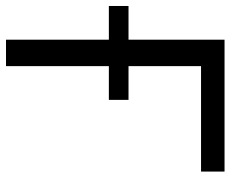

<svg xmlns="http://www.w3.org/2000/svg" viewBox="-108 -683 767 639"><g transform="rotate(90 275.5 -363.5)"><path d="M527 -727.3V-649.1H176.1V0H88.1V-727.3ZM-24.1 -342.3V-407.7H288.4V-342.3Z"/></g></svg>

Font: Inter Alia
Style: Regular
Weight: 400
Designer: Rasmus Andersson (Latin, Greek, Cyrillic etc.) and Evan from Shavian.info (Shavian, old style figures)
Foundry: Shavian.info
Version: Version 0.001;git-37ab20767